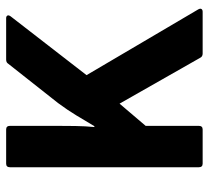

<svg xmlns="http://www.w3.org/2000/svg" viewBox="-48 -648 695 640"><g transform="rotate(-90 300.0 -327.5)"><path d="M75 0Q63 0 63 -13V-642Q63 -655 75 -655H189Q201 -655 201 -642V-489Q201 -458 200.5 -424.5Q200 -391 197 -361H200Q217 -390 235.5 -420.5Q254 -451 277 -482L408 -648Q412 -655 422 -655H560Q566 -655 568.5 -651Q571 -647 566 -640L370 -387L589 -15Q593 -8 590.5 -4Q588 0 581 0H442Q432 0 428 -8L275 -277L201 -190V-13Q201 0 189 0Z"/></g></svg>

Font: Sofia Sans Semi Condensed ExtraBold
Style: Regular
Weight: 800
Designer: Botio Nikoltchev, Ani Petrova
Foundry: lettersoup
Version: Version 4.100